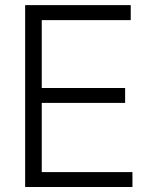

<svg xmlns="http://www.w3.org/2000/svg" viewBox="-20 -748 602 768"><path d="M80.6 0V-727.5H502.9V-667.5H147V-396H480.5V-336.4H147V-59.6H509.8V0Z"/></svg>

Font: Inter Tight Light
Style: Regular
Weight: 300
Designer: Rasmus Andersson
Foundry: rsms
Version: Version 3.004